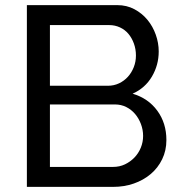

<svg xmlns="http://www.w3.org/2000/svg" viewBox="-20 -730 711 750"><path d="M630 -183Q630 -142 613.5 -108Q597 -74 568.5 -50Q540 -26 502.5 -13Q465 0 422 0H85V-710H438Q475 -710 505 -694Q535 -678 556 -652.5Q577 -627 588.5 -594.5Q600 -562 600 -529Q600 -476 573.5 -431Q547 -386 498 -364Q559 -346 594.5 -297.5Q630 -249 630 -183ZM539 -199Q539 -223 530.5 -245.5Q522 -268 507.5 -285Q493 -302 473 -312Q453 -322 429 -322H175V-78H422Q447 -78 468 -88Q489 -98 505 -114.5Q521 -131 530 -153Q539 -175 539 -199ZM175 -632V-395H401Q425 -395 445 -404.5Q465 -414 479.5 -430Q494 -446 502.5 -467.5Q511 -489 511 -513Q511 -538 503 -560Q495 -582 481.5 -598Q468 -614 448.5 -623Q429 -632 407 -632Z"/></svg>

Font: Boldmen Medium
Style: Regular
Weight: 400
Designer: Matt McInerney, Pablo Impallari, Rodrigo Fuenzalida
Foundry: LIVING CONCEPT
Version: Version 1.000